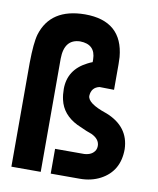

<svg xmlns="http://www.w3.org/2000/svg" viewBox="-79 -750 668 812"><g transform="rotate(10 255.0 -344.0)"><path d="M25.4 0V-446.3Q26.4 -532.2 37.1 -569.3Q73.2 -687.5 220.7 -688.5Q381.8 -688.5 395.5 -536.1Q396.5 -521.5 396.5 -505.9V-395.5L334 -396.5Q299.8 -388.7 297.9 -352.5Q297.9 -320.3 378.9 -293Q380.9 -292 381.8 -292Q481.4 -252.9 484.4 -156.2Q484.4 -61.5 407.2 -20.5Q368.2 0 319.3 0H194.3V-106.4H319.3Q353.5 -108.4 366.2 -131.8Q370.1 -139.6 370.1 -149.4Q370.1 -178.7 335 -195.3Q327.1 -198.2 311.5 -204.1Q284.2 -215.8 269.5 -222.7Q205.1 -254.9 191.4 -316.4Q186.5 -337.9 186.5 -362.3Q186.5 -445.3 265.6 -485.4Q276.4 -491.2 287.1 -495.1V-506.8Q286.1 -571.3 219.7 -572.3Q152.3 -570.3 151.4 -486.3V0Z"/></g></svg>

Font: Post No Bills Colombo
Style: ExtraBold
Weight: 900
Designer: Kosala Senevirathne, Siva Puranthara, Lasantha Premarathna, Tharique Azeez
Foundry: Mooniak
Version: Version 1.220 ; ttfautohint (v1.5)